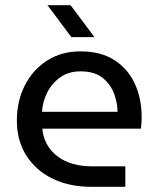

<svg xmlns="http://www.w3.org/2000/svg" viewBox="-20 -720 610 740"><path d="M332 0Q247 0 182.5 -31.5Q118 -63 81.5 -120.5Q45 -178 45 -255Q45 -331 76 -391.5Q107 -452 162 -487Q217 -522 290 -522Q369 -522 421.5 -488Q474 -454 500 -396.5Q526 -339 526 -268Q526 -244 523 -224H143Q148 -177 174 -144.5Q200 -112 240.5 -95.5Q281 -79 330 -79H463V0ZM142 -289H433Q433 -322 420 -358Q407 -394 376 -419.5Q345 -445 290 -445Q244 -445 211.5 -421.5Q179 -398 161.5 -362.5Q144 -327 142 -289ZM255 -577 163 -700H252L344 -577Z"/></svg>

Font: MuseoModerno
Style: Regular
Weight: 400
Designer: Pablo Cosgaya, Héctor Gatti, Marcela Romero, and the Authors of The MuseoModerno Project.
Foundry: Omnibus-Type Team
Version: Version 1.001